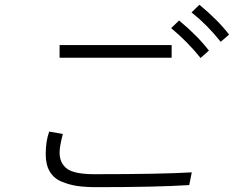

<svg xmlns="http://www.w3.org/2000/svg" viewBox="-20 -813 1040 810"><path d="M231.4 -569.3V-623H704.1V-569.3ZM172.9 -162.1Q172.9 -217.8 187.5 -257.8L245.1 -248Q231.4 -195.3 231.4 -169.9Q231.4 -125 262.2 -101.6Q293 -78.1 378.9 -78.1Q658.2 -78.1 789.1 -85.9L778.3 -32.2Q640.6 -23.4 388.7 -23.4Q340.8 -23.4 306.6 -28.3Q272.5 -33.2 239.7 -46.9Q207 -60.5 189.9 -89.4Q172.9 -118.2 172.9 -162.1ZM788.1 -760.7 821.3 -793Q903.3 -724.6 946.3 -667L911.1 -636.7Q855.5 -707 788.1 -760.7ZM702.1 -694.3 735.4 -726.6Q813.5 -662.1 861.3 -599.6L826.2 -568.4Q771.5 -636.7 702.1 -694.3Z"/></svg>

Font: Gothic A1 Light
Style: Regular
Weight: 300
Version: Version 2.50